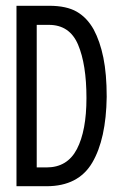

<svg xmlns="http://www.w3.org/2000/svg" viewBox="-20 -643 415 664"><path d="M37 1V-623H150Q210 -623 245.5 -602.5Q281 -582 304 -541Q326 -500 337.5 -443.5Q349 -387 349 -308Q347 -162 299 -80.5Q251 1 141 1ZM107 -64H141Q213 -64 246 -127.5Q279 -191 279 -304Q279 -420 250 -488.5Q221 -557 149 -557H107Z"/></svg>

Font: Inconsolata Condensed Medium
Style: Regular
Weight: 500
Width: 3
Monospace: yes
Designer: Raph Levien, Cyreal, Brenton Simpson
Foundry: Raph Levien, Cyreal, Google
Version: Version 3.100; ttfautohint (v1.8.4.7-5d5b)